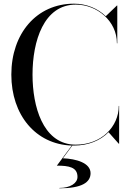

<svg xmlns="http://www.w3.org/2000/svg" viewBox="-20 -780 708 1042"><path d="M400.5 180C400.5 214 361.5 240 302.5 240V242C423.5 242 471.5 210 471.5 160C471.5 104 393.5 82 321.5 79L372.5 10C375.5 10 378.5 10 381.5 10C459.5 10 525.5 -17.5 569 -62.5L624.5 0H626.5V-205H624.5C624.5 -93 530.5 5 391.5 5C386.5 5 381.5 5 376.5 4.5L377 4H374V4.5C213.5 -8.5 156.5 -199.5 156.5 -375C156.5 -557 217.5 -755 391.5 -755C505.5 -755 614.5 -667 614.5 -545H616.5V-750H614.5L554 -692C510.5 -734.5 449 -760 381.5 -760C178.5 -760 41.5 -598 41.5 -375C41.5 -156.5 173 3.5 369.5 10L288.5 119C353.5 119 400.5 127 400.5 180Z"/></svg>

Font: Bodoni* 96pt
Style: Regular
Weight: 400
Version: Version 2.3